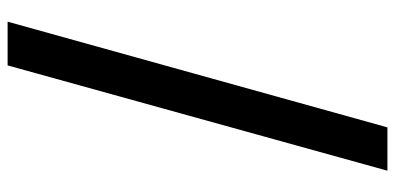

<svg xmlns="http://www.w3.org/2000/svg" viewBox="-287 -586 1039 505"><g transform="rotate(-90 232.5 -333.5)"><path d="M428 -833 150 166H36L313 -833Z"/></g></svg>

Font: Noto Sans Oriya SemiBold
Style: Regular
Weight: 600
Version: Version 2.003